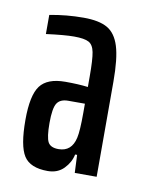

<svg xmlns="http://www.w3.org/2000/svg" viewBox="-55 -739 371 475"><g transform="rotate(10 130.5 -501.5)"><path d="M20 -422Q20 -484 38 -508Q56 -532 101 -532Q134 -532 158 -529V-556Q158 -598 154.5 -616Q151 -634 140 -640Q129 -646 103 -646Q79 -646 33 -640V-688Q75 -696 118 -696Q157 -696 178 -684Q199 -672 208.5 -641.5Q218 -611 218 -553V-314H163L161 -359H156Q152 -339 136.5 -323Q121 -307 96 -307Q52 -307 36 -332Q20 -357 20 -422ZM154 -401Q158 -418 158 -464V-487H116Q96 -487 88 -474.5Q80 -462 80 -425Q80 -389 86.5 -377Q93 -365 113 -365Q146 -365 154 -401Z"/></g></svg>

Font: Saira Ultra Condensed Medium
Style: Regular
Weight: 500
Width: 1
Designer: Hector Gatti with collaboration of the Omnibus-Type team
Foundry: Omnibus-Type
Version: Version 1.001; ttfautohint (v1.8)